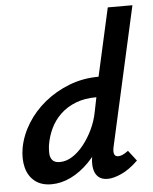

<svg xmlns="http://www.w3.org/2000/svg" viewBox="-52 -755 641 807"><g transform="rotate(-5 268.5 -351.0)"><path d="M133 9Q90 9 63 -12.5Q36 -34 26.5 -71Q17 -108 25 -154Q35 -207 65 -255.5Q95 -304 141 -341.5Q187 -379 245 -401.5Q303 -424 369 -424L433 -711H537L406 -124Q402 -106 405.5 -95Q409 -84 423 -84Q431 -84 440.5 -88Q450 -92 465 -103L499 -59Q463 -24 429 -8.5Q395 7 370 7Q344 7 329.5 -7Q315 -21 311.5 -46Q308 -71 315 -102L346 -243L400 -277Q384 -210 356 -157Q328 -104 291.5 -67Q255 -30 214.5 -10.5Q174 9 133 9ZM176 -81Q203 -81 229 -97.5Q255 -114 277.5 -142.5Q300 -171 316.5 -206Q333 -241 340 -278L360 -377L413 -339H351Q303 -339 265.5 -324.5Q228 -310 201 -284.5Q174 -259 158 -225.5Q142 -192 136 -154Q134 -138 134.5 -121Q135 -104 144.5 -92.5Q154 -81 176 -81Z"/></g></svg>

Font: Ysabeau
Style: Bold Italic
Weight: 700
Italic angle: -12°
Designer: Christian Thalmann (Catharsis Fonts)
Version: Version 2.002